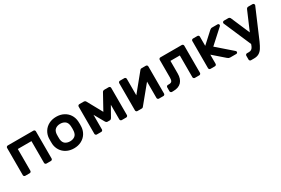

<svg xmlns="http://www.w3.org/2000/svg" viewBox="84 -1595 4178 2851"><g transform="rotate(-30 2172.5 -170.0)"><path d="M563 -493V-27Q563 -16 555 -8Q547 0 536 0H460Q449 0 441 -8Q433 -16 433 -27V-400H199V-27Q199 -16 191 -8Q183 0 172 0H96Q85 0 77 -8Q69 -16 69 -27V-493Q69 -504 77 -512Q85 -520 96 -520H536Q547 -520 555 -512Q563 -504 563 -493Z M678 0ZM1183 -259Q1183 -233 1181 -209Q1176 -148 1144 -98Q1112 -48 1056.5 -19Q1001 10 930 10Q859 10 803.5 -19Q748 -48 716 -98Q684 -148 679 -209Q678 -221 678 -259Q678 -298 679 -310Q684 -372 716 -422Q748 -472 803.5 -501Q859 -530 930 -530Q1001 -530 1056.5 -501Q1112 -472 1144 -422Q1176 -372 1181 -310Q1183 -286 1183 -259ZM809 -305Q808 -295 808 -260Q808 -225 809 -215Q815 -158 848.5 -134Q882 -110 930 -110Q978 -110 1011.5 -134Q1045 -158 1051 -215Q1053 -235 1053 -260Q1053 -285 1051 -305Q1045 -362 1011.5 -386Q978 -410 930 -410Q882 -410 848.5 -386Q815 -362 809 -305Z M1717 -500Q1727 -520 1756 -520H1827Q1838 -520 1846 -512Q1854 -504 1854 -493V-27Q1854 -16 1846 -8Q1838 0 1827 0H1751Q1740 0 1732 -8Q1724 -16 1724 -27V-278L1629 -110Q1615 -85 1594 -85H1556Q1535 -85 1521 -110L1426 -278V-27Q1426 -16 1418 -8Q1410 0 1399 0H1323Q1312 0 1304 -8Q1296 -16 1296 -27V-493Q1296 -504 1304 -512Q1312 -520 1323 -520H1394Q1423 -520 1433 -500L1575 -243Z M2361 -27V-307L2118 -11Q2109 0 2095 0H2019Q2008 0 2000 -8Q1992 -16 1992 -27V-493Q1992 -504 2000 -512Q2008 -520 2019 -520H2095Q2106 -520 2114 -512Q2122 -504 2122 -493V-211L2365 -509Q2374 -520 2388 -520H2464Q2475 -520 2483 -512Q2491 -504 2491 -493V-27Q2491 -16 2483 -8Q2475 0 2464 0H2388Q2377 0 2369 -8Q2361 -16 2361 -27Z M2816 -184Q2816 -92 2769 -41Q2722 10 2628 10H2605Q2594 10 2586 2Q2578 -6 2578 -17V-83Q2578 -94 2586 -102Q2594 -110 2605 -110H2623Q2660 -110 2673 -128.5Q2686 -147 2686 -189V-493Q2686 -504 2694 -512Q2702 -520 2713 -520H3080Q3091 -520 3099 -512Q3107 -504 3107 -493V-27Q3107 -16 3099 -8Q3091 0 3080 0H3004Q2993 0 2985 -8Q2977 -16 2977 -27V-400H2816Z M3375 -27Q3375 -16 3367 -8Q3359 0 3348 0H3272Q3261 0 3253 -8Q3245 -16 3245 -27V-493Q3245 -504 3253 -512Q3261 -520 3272 -520H3348Q3359 -520 3367 -512Q3375 -504 3375 -493V-335L3559 -503Q3570 -511 3578 -515.5Q3586 -520 3598 -520H3693Q3703 -520 3710 -513Q3717 -506 3717 -496Q3717 -485 3706 -476L3473 -265L3728 -43Q3738 -33 3738 -24Q3738 -14 3731 -7Q3724 0 3714 0H3608Q3587 0 3567 -17L3375 -184Z M3979 -18 3777 -486Q3776 -489 3776 -493Q3776 -504 3784 -512Q3792 -520 3803 -520H3878Q3889 -520 3898.5 -512.5Q3908 -505 3911 -496L4048 -177L4185 -496Q4188 -505 4197.5 -512.5Q4207 -520 4218 -520H4293Q4304 -520 4312 -512Q4320 -504 4320 -493Q4320 -489 4319 -486L4105 14Q4078 75 4053.5 112.5Q4029 150 3994.5 170Q3960 190 3910 190H3857Q3846 190 3838 182Q3830 174 3830 163V97Q3830 86 3838 78Q3846 70 3857 70H3893Q3944 70 3967 14Z"/></g></svg>

Font: Hezaedrus Medium
Style: Regular
Weight: 500
Designer: Hubert & Fischer
Foundry: Hubert & Fischer
Version: Version 1.10;September 3, 2019;FontCreator 11.5.0.2425 64-bi